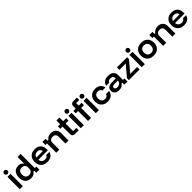

<svg xmlns="http://www.w3.org/2000/svg" viewBox="745 -3097 5505 5505"><g transform="rotate(-45 3497.5 -345.0)"><path d="M62.5 0V-500H186.7V0ZM124.2 -555Q95 -555 74.6 -575.4Q54.2 -595.8 54.2 -625Q54.2 -654.2 74.6 -674.6Q95 -695 124.2 -695Q153.3 -695 173.8 -674.6Q194.2 -654.2 194.2 -625Q194.2 -595.8 173.8 -575.4Q153.3 -555 124.2 -555Z M518.3 10Q441.7 10 388.3 -22.1Q335 -54.2 307.1 -112.9Q279.2 -171.7 279.2 -250Q279.2 -329.2 306.2 -387.5Q333.3 -445.8 384.6 -477.9Q435.8 -510 507.5 -510Q564.2 -510 605 -488.8Q645.8 -467.5 667.5 -427.5H670.8V-700H795V-124.2H856.7V0H730V-80H695Q668.3 -36.7 624.2 -13.3Q580 10 518.3 10ZM540 -97.5Q600 -97.5 635.4 -131.2Q670.8 -165 670.8 -222.5V-277.5Q670.8 -335 635.4 -368.8Q600 -402.5 540 -402.5Q473.3 -402.5 438.3 -362.1Q403.3 -321.7 403.3 -250Q403.3 -178.3 438.3 -137.9Q473.3 -97.5 540 -97.5Z M1179.2 10Q1099.2 10 1039.6 -22.1Q980 -54.2 947.9 -112.9Q915.8 -171.7 915.8 -251.7Q915.8 -331.7 947.5 -389.6Q979.2 -447.5 1037.5 -478.8Q1095.8 -510 1174.2 -510Q1250.8 -510 1305.8 -480.4Q1360.8 -450.8 1390.8 -395.4Q1420.8 -340 1420.8 -264.2V-220.8H1035Q1042.5 -157.5 1079.6 -123.8Q1116.7 -90 1178.3 -90Q1224.2 -90 1252.9 -107.1Q1281.7 -124.2 1293.3 -158.3H1418.3Q1400.8 -79.2 1337.9 -34.6Q1275 10 1179.2 10ZM1038.3 -305H1301.7Q1295 -356.7 1262.1 -383.8Q1229.2 -410.8 1174.2 -410.8Q1120 -410.8 1085 -383.3Q1050 -355.8 1038.3 -305Z M1541.7 0V-375.8H1480V-500H1607.5V-420H1642.5Q1670.8 -462.5 1715 -485.8Q1759.2 -509.2 1823.3 -509.2Q1925.8 -509.2 1982.1 -452.5Q2038.3 -395.8 2038.3 -301.7V0H1914.2V-278.3Q1914.2 -337.5 1882.9 -368.3Q1851.7 -399.2 1790 -399.2Q1730 -399.2 1697.9 -368.3Q1665.8 -337.5 1665.8 -278.3V0Z M2300.8 0Q2251.7 0 2224.6 -25Q2197.5 -50 2197.5 -100.8V-403.3H2109.2V-500H2198.3V-650H2320V-500H2440.8V-403.3H2321.7V-97.5H2452.5V0Z M2535 0V-500H2659.2V0ZM2596.7 -555Q2567.5 -555 2547.1 -575.4Q2526.7 -595.8 2526.7 -625Q2526.7 -654.2 2547.1 -674.6Q2567.5 -695 2596.7 -695Q2625.8 -695 2646.2 -674.6Q2666.7 -654.2 2666.7 -625Q2666.7 -595.8 2646.2 -575.4Q2625.8 -555 2596.7 -555Z M2829.2 0V-403.3H2735.8V-500H2830V-597.5Q2830 -650 2857.9 -675Q2885.8 -700 2935.8 -700H3077.5V-603.3H2951.7V-500H3067.5V-403.3H2953.3V0ZM3145 0V-500H3269.2V0ZM3207.5 -555Q3178.3 -555 3157.9 -575.4Q3137.5 -595.8 3137.5 -625Q3137.5 -654.2 3157.9 -674.6Q3178.3 -695 3207.5 -695Q3236.7 -695 3257.1 -674.6Q3277.5 -654.2 3277.5 -625Q3277.5 -595.8 3257.1 -575.4Q3236.7 -555 3207.5 -555Z M3621.7 10Q3544.2 10 3485.8 -22.1Q3427.5 -54.2 3395 -112.5Q3362.5 -170.8 3362.5 -250Q3362.5 -329.2 3394.6 -387.5Q3426.7 -445.8 3485 -477.9Q3543.3 -510 3621.7 -510Q3718.3 -510 3781.7 -461.2Q3845 -412.5 3861.7 -325.8H3737.5Q3725 -363.3 3695.8 -382.5Q3666.7 -401.7 3621.7 -401.7Q3560 -401.7 3523.3 -362.1Q3486.7 -322.5 3486.7 -250Q3486.7 -177.5 3523.3 -137.9Q3560 -98.3 3621.7 -98.3Q3718.3 -98.3 3740 -181.7H3865Q3849.2 -90.8 3785.8 -40.4Q3722.5 10 3621.7 10Z M4090 9.2Q4002.5 9.2 3952.9 -33.3Q3903.3 -75.8 3903.3 -145.8Q3903.3 -219.2 3953.8 -259.2Q4004.2 -299.2 4099.2 -299.2H4251.7V-319.2Q4251.7 -410.8 4145 -410.8Q4054.2 -410.8 4035.8 -345.8H3911.7Q3927.5 -425.8 3987.5 -467.9Q4047.5 -510 4145 -510Q4255 -510 4312.5 -460.4Q4370 -410.8 4370 -315.8V-124.2H4429.2V0H4301.7V-80H4266.7Q4240.8 -37.5 4197.1 -14.2Q4153.3 9.2 4090 9.2ZM4108.3 -86.7Q4149.2 -86.7 4181.7 -102.1Q4214.2 -117.5 4232.9 -143.8Q4251.7 -170 4251.7 -202.5V-214.2H4105.8Q4021.7 -214.2 4021.7 -151.7Q4021.7 -120.8 4044.6 -103.8Q4067.5 -86.7 4108.3 -86.7Z M4485 0V-76.7L4758.3 -400.8H4500V-500H4913.3V-423.3L4640 -99.2H4918.3V0Z M5008.3 0V-500H5132.5V0ZM5070 -555Q5040.8 -555 5020.4 -575.4Q5000 -595.8 5000 -625Q5000 -654.2 5020.4 -674.6Q5040.8 -695 5070 -695Q5099.2 -695 5119.6 -674.6Q5140 -654.2 5140 -625Q5140 -595.8 5119.6 -575.4Q5099.2 -555 5070 -555Z M5490.8 10Q5410 10 5350.4 -22.1Q5290.8 -54.2 5257.9 -112.5Q5225 -170.8 5225 -250Q5225 -330 5257.9 -388.3Q5290.8 -446.7 5350.8 -478.3Q5410.8 -510 5490.8 -510Q5572.5 -510 5631.2 -478.3Q5690 -446.7 5722.5 -388.3Q5755 -330 5755 -250Q5755 -170.8 5722.5 -112.1Q5690 -53.3 5630.8 -21.7Q5571.7 10 5490.8 10ZM5490.8 -98.3Q5557.5 -98.3 5594.2 -138.8Q5630.8 -179.2 5630.8 -250Q5630.8 -321.7 5594.2 -361.7Q5557.5 -401.7 5490.8 -401.7Q5423.3 -401.7 5386.2 -361.7Q5349.2 -321.7 5349.2 -250.8Q5349.2 -179.2 5386.2 -138.8Q5423.3 -98.3 5490.8 -98.3Z M5875.8 0V-375.8H5814.2V-500H5941.7V-420H5976.7Q6005 -462.5 6049.2 -485.8Q6093.3 -509.2 6157.5 -509.2Q6260 -509.2 6316.3 -452.5Q6372.5 -395.8 6372.5 -301.7V0H6248.3V-278.3Q6248.3 -337.5 6217.1 -368.3Q6185.8 -399.2 6124.2 -399.2Q6064.2 -399.2 6032.1 -368.3Q6000 -337.5 6000 -278.3V0Z M6722.5 10Q6642.5 10 6582.9 -22.1Q6523.3 -54.2 6491.2 -112.9Q6459.2 -171.7 6459.2 -251.7Q6459.2 -331.7 6490.8 -389.6Q6522.5 -447.5 6580.8 -478.8Q6639.2 -510 6717.5 -510Q6794.2 -510 6849.2 -480.4Q6904.2 -450.8 6934.2 -395.4Q6964.2 -340 6964.2 -264.2V-220.8H6578.3Q6585.8 -157.5 6622.9 -123.8Q6660 -90 6721.7 -90Q6767.5 -90 6796.3 -107.1Q6825 -124.2 6836.7 -158.3H6961.7Q6944.2 -79.2 6881.2 -34.6Q6818.3 10 6722.5 10ZM6581.7 -305H6845Q6838.3 -356.7 6805.4 -383.8Q6772.5 -410.8 6717.5 -410.8Q6663.3 -410.8 6628.3 -383.3Q6593.3 -355.8 6581.7 -305Z"/></g></svg>

Font: Funnel Display SemiBold
Style: Regular
Weight: 600
Designer: NORD ID, Kristian Moeller
Foundry: Dicotype
Version: Version 1.000